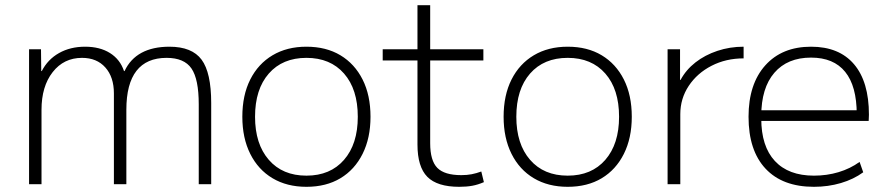

<svg xmlns="http://www.w3.org/2000/svg" viewBox="-20 -710 3413 740"><path d="M92 0V-520H138L139 -436H141Q164 -481 207.5 -505.5Q251 -530 308 -530Q365 -530 404 -505.5Q443 -481 458 -436H460Q482 -483 525.5 -506.5Q569 -530 633 -530Q720 -530 757 -480Q794 -430 794 -313V0H746V-308Q746 -405 718 -446Q690 -487 622 -487Q545 -487 506 -437Q467 -387 467 -287V0H419V-350Q419 -413 386 -450Q353 -487 296 -487Q226 -487 183 -432Q140 -377 140 -287V0Z M1161 10Q1086 10 1030.5 -23Q975 -56 944.5 -117Q914 -178 914 -260Q914 -343 944.5 -403.5Q975 -464 1030.5 -497Q1086 -530 1161 -530Q1237 -530 1292 -497Q1347 -464 1377.5 -403.5Q1408 -343 1408 -260Q1408 -178 1377.5 -117Q1347 -56 1292 -23Q1237 10 1161 10ZM1161 -33Q1253 -33 1306 -94Q1359 -155 1359 -260Q1359 -366 1306 -426.5Q1253 -487 1161 -487Q1069 -487 1016 -426.5Q963 -366 963 -260Q963 -155 1016 -94Q1069 -33 1161 -33Z M1750 10Q1665 10 1627 -28.5Q1589 -67 1589 -153V-477H1455V-520H1589V-690H1638V-520H1843V-477H1638V-158Q1638 -91 1665.5 -63Q1693 -35 1758 -35Q1780 -35 1798 -38.5Q1816 -42 1835 -49L1845 -8Q1822 2 1800 6Q1778 10 1750 10Z M2168 10Q2093 10 2037.5 -23Q1982 -56 1951.5 -117Q1921 -178 1921 -260Q1921 -343 1951.5 -403.5Q1982 -464 2037.5 -497Q2093 -530 2168 -530Q2244 -530 2299 -497Q2354 -464 2384.5 -403.5Q2415 -343 2415 -260Q2415 -178 2384.5 -117Q2354 -56 2299 -23Q2244 10 2168 10ZM2168 -33Q2260 -33 2313 -94Q2366 -155 2366 -260Q2366 -366 2313 -426.5Q2260 -487 2168 -487Q2076 -487 2023 -426.5Q1970 -366 1970 -260Q1970 -155 2023 -94Q2076 -33 2168 -33Z M2553 0V-520H2601V-402H2603Q2624 -441 2660.5 -469.5Q2697 -498 2745 -514Q2793 -530 2846 -530V-485Q2778 -485 2722.5 -456.5Q2667 -428 2634.5 -379Q2602 -330 2602 -270V0Z M3117 10Q2996 10 2930.5 -60Q2865 -130 2865 -260Q2865 -386 2929.5 -458Q2994 -530 3106 -530Q3214 -530 3271.5 -462.5Q3329 -395 3329 -268Q3329 -261 3328.5 -255Q3328 -249 3328 -244H2892V-285H3294L3282 -270Q3282 -378 3237.5 -433Q3193 -488 3106 -488Q3015 -488 2964.5 -429.5Q2914 -371 2914 -263V-253Q2914 -146 2966.5 -89.5Q3019 -33 3117 -33Q3167 -33 3212 -46.5Q3257 -60 3293 -86L3307 -46Q3270 -19 3221 -4.5Q3172 10 3117 10Z"/></svg>

Font: M PLUS 2 Light
Style: Regular
Weight: 300
Designer: Coji Morishita
Foundry: UNDERFOREST DESIGN
Version: Version 1.001